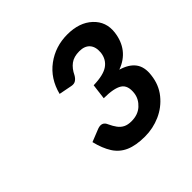

<svg xmlns="http://www.w3.org/2000/svg" viewBox="-110 -916 566 566"><g transform="rotate(-45 172.5 -633.5)"><path d="M190 -446Q153 -446 129 -456.5Q105 -467 91 -489Q77 -511 69 -544L109 -560Q131 -568 139 -548Q145 -535 152 -525.5Q159 -516 169 -511Q179 -506 194 -506Q221 -506 238 -521.5Q255 -537 258 -558Q262 -589 244 -600.5Q226 -612 184 -612L190 -660Q232 -661 251 -674.5Q270 -688 273 -713Q275 -736 264 -748.5Q253 -761 231 -761Q208 -761 194 -750.5Q180 -740 171 -721Q166 -712 159 -707.5Q152 -703 142 -705L101 -713Q114 -764 152.5 -792.5Q191 -821 241 -821Q291 -821 320 -794Q349 -767 344 -726Q340 -694 323 -672Q306 -650 276 -639Q307 -630 321 -611Q335 -592 331 -561Q327 -525 306 -499Q285 -473 254.5 -459.5Q224 -446 190 -446Z"/></g></svg>

Font: Aleo Medium
Style: Italic
Weight: 500
Italic angle: -7°
Designer: Alessio Laiso
Foundry: Alessio Laiso
Version: Version 2.001;gftools[0.9.29]